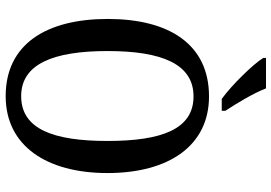

<svg xmlns="http://www.w3.org/2000/svg" viewBox="-164 -808 981 694"><g transform="rotate(90 327.0 -460.5)"><path d="M337 -771H380V-784C355 -822 316 -886 299 -931H189V-921C210 -886 287 -807 337 -771ZM327 10C506 10 605 -137 605 -358C605 -580 506 -725 328 -725C139 -725 48 -580 48 -359C48 -137 139 10 327 10ZM327 -46C211 -46 164 -162 164 -358C164 -555 211 -669 328 -669C446 -669 489 -555 489 -358C489 -162 446 -46 327 -46Z"/></g></svg>

Font: Noto Serif Bengali Condensed Medium
Style: Regular
Weight: 500
Width: 3
Designer: Juan Bruce, Universal Thirst, Indian Type Foundry and the Monotype Design Team.
Foundry: Monotype Imaging Inc.
Version: Version 2.003